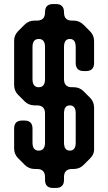

<svg xmlns="http://www.w3.org/2000/svg" viewBox="-20 -828 536 951"><path d="M103 -11Q123 9 152 9H163Q203 9 203 49V63Q203 103 243 103H257Q297 103 297 63V49Q297 9 337 9H345Q374 9 394 -11L426 -43Q448 -65 446 -93V-295Q446 -324 426 -344L394 -376Q374 -396 345 -396H336Q297 -396 297 -436V-595Q297 -635 326 -635Q355 -635 355 -595V-516Q355 -476 395 -476H406Q446 -476 446 -516V-624Q446 -653 426 -673L394 -705Q373 -726 345 -726H336Q297 -726 297 -766V-768Q297 -808 257 -808H243Q203 -808 203 -768V-766Q203 -726 163 -726H151Q122 -726 102 -706L70 -674Q49 -653 50 -624V-407Q50 -378 70 -358L102 -326Q122 -306 152 -306H163Q203 -306 203 -266V-122Q203 -82 172 -82Q141 -82 141 -122V-191Q141 -231 101 -231H90Q50 -231 50 -191V-93Q50 -64 70 -44ZM172 -396Q141 -396 141 -436V-595Q141 -635 172 -635Q203 -635 203 -595V-436Q203 -396 172 -396ZM326 -82Q297 -82 297 -122V-266Q297 -306 326 -306Q355 -306 355 -266V-122Q355 -82 326 -82Z"/></svg>

Font: WD-XL Lubrifont TC
Style: Regular
Weight: 400
Designer: [WD-XL Lubrifont] Copyright 2020-2022 (c) NightFurySL2001, Skr-ZERO; [ZCOOL QingKe HuangYou] Copyright 2018-2022 (c) The
Version: Version 2.001;hotconv 1.1.1;makeotfexe 2.6.0